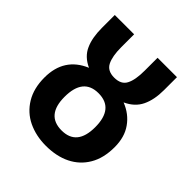

<svg xmlns="http://www.w3.org/2000/svg" viewBox="-208 -898 1046 1046"><g transform="rotate(45 314.5 -375.0)"><path d="M313 9.8Q237.3 9.8 175.8 -19.5Q115.2 -48.8 80.1 -106.9Q44.9 -165 44.9 -248Q44.9 -400.4 179.2 -457Q120.1 -483.9 97.7 -535.2Q75.2 -585 75.2 -661.1V-759.8H224.1V-661.1Q224.1 -590.8 243.2 -553.2Q262.2 -516.1 314 -516.1Q367.2 -516.1 385.7 -552.7Q404.8 -588.9 404.8 -660.2V-759.8H554.2V-660.2Q554.2 -585.4 529.3 -534.2Q504.9 -483.9 445.8 -457Q510.7 -431.6 547.4 -378.9Q584 -327.6 584 -250Q584 -165.5 549.8 -107.9Q516.1 -50.3 455.1 -20Q395 9.8 313 9.8ZM314.9 -109.9Q432.1 -109.9 432.1 -252Q432.1 -396 314 -396Q196.8 -396 196.8 -251Q196.8 -109.9 314.9 -109.9Z"/></g></svg>

Font: Droid Sans Thai
Style: Bold
Weight: 700
Designer: Steve Matteson
Foundry: Ascender Corporation
Version: Version 1.00